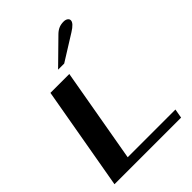

<svg xmlns="http://www.w3.org/2000/svg" viewBox="-268 -1092 1223 1223"><g transform="rotate(-45 343.5 -481.0)"><path d="M152 -700H322L210 -62H640L629 0H29ZM454 -930Q472 -947 490.5 -954.5Q509 -962 532 -962Q549 -962 560 -954.5Q571 -947 571 -935Q571 -910 519 -878L346 -770H291Z"/></g></svg>

Font: Fahkwang
Style: Bold Italic
Weight: 700
Italic angle: -10°
Designer: Suppakit Chalermlarp | Katatrad Co.,Ltd.
Foundry: Cadson Demak Co.,Ltd.
Version: Version 1.000; ttfautohint (v1.6)